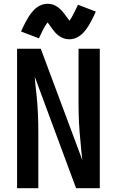

<svg xmlns="http://www.w3.org/2000/svg" viewBox="-20 -992 616 1012"><path d="M70 0H182V-294Q182 -342 180 -390.5Q178 -439 173 -487L167 -542Q166 -553 165 -564.5Q164 -576 163 -588L381 0H506V-735H394V-441Q394 -393 396.5 -344.5Q399 -296 404 -248L409 -193Q410 -182 411.5 -170.5Q413 -159 414 -148L195 -735H70ZM346 -785Q367 -785 386.5 -795Q406 -805 420 -820.5Q434 -836 443.5 -851Q453 -866 463.5 -886Q474 -906 485 -931L391 -967Q386 -956 381.5 -947Q377 -938 373 -930Q369 -922 365.5 -915Q362 -908 358.5 -902Q355 -896 352.5 -892.5Q350 -889 346 -883Q340 -891 333.5 -900Q327 -909 321 -917Q315 -925 307 -934Q299 -943 291 -949.5Q283 -956 273 -961.5Q263 -967 252.5 -969.5Q242 -972 231 -972Q209 -972 189.5 -962Q170 -952 156 -936.5Q142 -921 132.5 -906Q123 -891 112.5 -871Q102 -851 91 -826L185 -790Q190 -801 194.5 -810Q199 -819 203 -827.5Q207 -836 210.5 -842.5Q214 -849 218 -855Q222 -861 224 -864.5Q226 -868 231 -874Q236 -867 243 -857.5Q250 -848 255.5 -840Q261 -832 269 -823Q277 -814 285 -807.5Q293 -801 303 -795.5Q313 -790 323.5 -787.5Q334 -785 346 -785Z"/></svg>

Font: Iosevka Sparkle Semibold
Style: Regular
Weight: 600
Designer: Belleve Invis
Foundry: Belleve Invis
Version: Version 4.5.0; ttfautohint (v1.8.3)